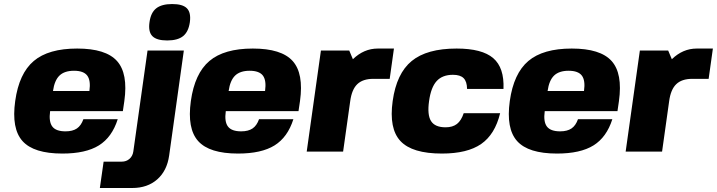

<svg xmlns="http://www.w3.org/2000/svg" viewBox="-20 -750 3547 950"><path d="M228 -200.2Q220.7 -147.9 238.8 -124Q256.8 -100.1 304.2 -100.1Q339.4 -100.1 360.4 -114.3Q381.3 -128.4 392.6 -160.2H562.5Q534.2 -70.8 469.2 -30.5Q404.3 9.8 288.6 9.8Q147 9.8 91.6 -51.8Q36.1 -113.3 55.2 -250Q74.2 -386.7 147 -448.2Q219.7 -509.8 361.8 -509.8Q503.4 -509.8 558.8 -448.2Q614.3 -386.7 595.2 -250L587.9 -200.2ZM242.2 -299.8H422.4Q429.7 -352.1 411.6 -376Q393.6 -399.9 346.2 -399.9Q298.8 -399.9 274.2 -376Q249.5 -352.1 242.2 -299.8Z M582.5 49.8Q605 49.8 620.6 36.1Q636.2 22.5 639.6 0L710 -500H889.6L816.9 20Q806.2 95.2 757.8 137.7Q709.5 180.2 634.3 180.2H474.1L492.7 49.8ZM919.4 -640.1Q912.6 -592.8 886 -571.3Q859.4 -549.8 807.1 -549.8Q754.9 -549.8 733.9 -571.3Q712.9 -592.8 719.7 -640.1Q726.1 -687.5 752.9 -708.7Q779.8 -730 832 -730Q884.3 -730 905 -708.7Q925.8 -687.5 919.4 -640.1Z M1097.2 -200.2Q1089.8 -147.9 1107.9 -124Q1126 -100.1 1173.3 -100.1Q1208.5 -100.1 1229.5 -114.3Q1250.5 -128.4 1261.7 -160.2H1431.6Q1403.3 -70.8 1338.4 -30.5Q1273.4 9.8 1157.7 9.8Q1016.1 9.8 960.7 -51.8Q905.3 -113.3 924.3 -250Q943.4 -386.7 1016.1 -448.2Q1088.9 -509.8 1231 -509.8Q1372.6 -509.8 1428 -448.2Q1483.4 -386.7 1464.4 -250L1457 -200.2ZM1111.3 -299.8H1291.5Q1298.8 -352.1 1280.8 -376Q1262.7 -399.9 1215.3 -399.9Q1168 -399.9 1143.3 -376Q1118.7 -352.1 1111.3 -299.8Z M1828.1 -359.9H1827.1Q1775.4 -359.9 1748 -333.7Q1720.7 -307.6 1712.9 -250L1677.7 0H1497.6L1567.9 -500H1708L1726.1 -457Q1780.3 -509.8 1849.6 -509.8H1929.2L1908.2 -359.9Z M2274.4 -189.9H2454.6Q2429.2 -85 2360.8 -37.6Q2292.5 9.8 2166.5 9.8Q2019.5 9.8 1961.7 -51.8Q1903.8 -113.3 1922.9 -250Q1941.9 -386.7 2017.1 -448.2Q2092.3 -509.8 2239.3 -509.8Q2365.2 -509.8 2420.4 -462.4Q2475.6 -415 2471.2 -310.1H2291Q2290.5 -346.7 2273.9 -363.3Q2257.3 -379.9 2221.2 -379.9Q2168.9 -379.9 2140.6 -348.9Q2112.3 -317.9 2103 -250Q2093.3 -181.6 2112.8 -150.9Q2132.3 -120.1 2184.6 -120.1Q2219.7 -120.1 2241 -136.7Q2262.2 -153.3 2274.4 -189.9Z M2675.3 -200.2Q2668 -147.9 2686 -124Q2704.1 -100.1 2751.5 -100.1Q2786.6 -100.1 2807.6 -114.3Q2828.6 -128.4 2839.8 -160.2H3009.8Q2981.4 -70.8 2916.5 -30.5Q2851.6 9.8 2735.8 9.8Q2594.2 9.8 2538.8 -51.8Q2483.4 -113.3 2502.4 -250Q2521.5 -386.7 2594.2 -448.2Q2667 -509.8 2809.1 -509.8Q2950.7 -509.8 3006.1 -448.2Q3061.5 -386.7 3042.5 -250L3035.2 -200.2ZM2689.5 -299.8H2869.6Q2877 -352.1 2858.9 -376Q2840.8 -399.9 2793.5 -399.9Q2746.1 -399.9 2721.4 -376Q2696.8 -352.1 2689.5 -299.8Z M3406.2 -359.9H3405.3Q3353.5 -359.9 3326.2 -333.7Q3298.8 -307.6 3291 -250L3255.9 0H3075.7L3146 -500H3286.1L3304.2 -457Q3358.4 -509.8 3427.7 -509.8H3507.3L3486.3 -359.9Z"/></svg>

Font: Fivo Sans Heavy
Style: Regular
Weight: 900
Designer: Alexander Slobzheninov
Foundry: Alexander Slobzheninov
Version: 1.0